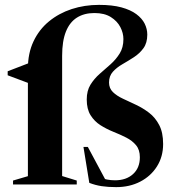

<svg xmlns="http://www.w3.org/2000/svg" viewBox="-20 -757 712 788"><path d="M94.5 -475.5Q94.5 -538.5 117.5 -587.2Q140.5 -636 181 -669.2Q221.5 -702.5 274.2 -719.8Q327 -737 386.5 -737Q440.5 -737 478.2 -726.8Q516 -716.5 539.5 -699Q563 -681.5 573.8 -659.8Q584.5 -638 584.5 -615Q584.5 -581 568.8 -559.2Q553 -537.5 529.5 -522.2Q506 -507 482.5 -493.5Q459 -480 443.2 -462.5Q427.5 -445 427.5 -418.5Q427.5 -394.5 443.5 -379Q459.5 -363.5 484.8 -351.8Q510 -340 538.2 -326.8Q566.5 -313.5 591.8 -294.2Q617 -275 633.2 -244.2Q649.5 -213.5 649.5 -166Q649.5 -114 624.2 -74Q599 -34 555.5 -11.5Q512 11 457 11Q423 11 397 7Q371 3 346.5 -6.5L322.5 -154H340.5L419.5 -6.5L386 -30.5Q402.5 -23.5 418.8 -20.2Q435 -17 452 -17Q498 -17 526 -42.5Q554 -68 554 -111.5Q554 -142.5 538.2 -161.2Q522.5 -180 497.8 -192.5Q473 -205 445 -216.2Q417 -227.5 392.2 -243.2Q367.5 -259 351.8 -284Q336 -309 336 -348.5Q336 -384.5 351.2 -409.2Q366.5 -434 389 -453.8Q411.5 -473.5 433.8 -493.2Q456 -513 471.2 -537.5Q486.5 -562 486.5 -596.5Q486.5 -621.5 473.8 -646Q461 -670.5 434.8 -687Q408.5 -703.5 367.5 -703.5Q325.5 -703.5 295.8 -684.8Q266 -666 250.5 -627.2Q235 -588.5 235 -528V-34.5L295 -16V0H33.5V-16L94.5 -34ZM107.5 -501.5 101 -414.5 11.5 -448V-464.5Z"/></svg>

Font: Newsreader 60pt SemiBold
Style: Regular
Weight: 600
Designer: Hugues Gentile
Foundry: Production Type
Version: Version 1.003